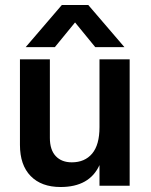

<svg xmlns="http://www.w3.org/2000/svg" viewBox="-20 -745 605 770"><path d="M500 0H379V-83Q339 5 223 5Q146 5 103 -39Q60 -83 60 -164V-507H180V-192Q180 -144 203.5 -119Q227 -94 268 -94Q320 -94 349.5 -129Q379 -164 379 -235V-507H500ZM200 -556H83L228 -725H334L479 -556H362L281 -655Z"/></svg>

Font: Hind Siliguri SemiBold
Style: Regular
Weight: 600
Designer: Jyotish Sonowal
Foundry: Indian Type Foundry
Version: Version 1.001;PS 1.0;hotconv 1.0.86;makeotf.lib2.5.63406; tt